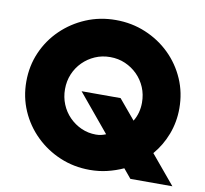

<svg xmlns="http://www.w3.org/2000/svg" viewBox="-75 -719 879 822"><g transform="rotate(10 364.5 -308.5)"><path d="M543.1 20.8 509.7 -19.4Q476.4 -4.2 440.3 4.5Q404.2 13.2 364.6 13.2Q295.1 13.2 235.1 -12.2Q175 -37.5 129.2 -82.3Q83.3 -127.1 57.6 -186.1Q31.9 -245.1 31.9 -312.5Q31.9 -380.6 57.6 -439.6Q83.3 -498.6 129.2 -543.1Q175 -587.5 235.1 -612.8Q295.1 -638.2 364.6 -638.2Q434 -638.2 494.4 -612.8Q554.9 -587.5 600.3 -543.1Q645.8 -498.6 671.5 -439.6Q697.2 -380.6 697.2 -312.5Q697.2 -253.5 677.1 -200.3Q656.9 -147.2 620.8 -104.9L725.7 20.8ZM364.6 -140.3Q376.4 -140.3 387.2 -142.7Q397.9 -145.1 407.6 -149.3L272.2 -312.5H441.7L513.2 -227.1Q524.3 -245.1 529.9 -266Q535.4 -286.8 535.4 -309Q535.4 -344.4 522.6 -375Q509.7 -405.6 486.8 -428.5Q463.9 -451.4 433.7 -464.6Q403.5 -477.8 368.1 -477.8Q332.6 -477.8 302.4 -464.6Q272.2 -451.4 249.3 -428.5Q226.4 -405.6 213.5 -375Q200.7 -344.4 200.7 -309Q200.7 -274.3 213.2 -243.8Q225.7 -213.2 248.6 -189.9Q271.5 -166.7 301 -153.5Q330.6 -140.3 364.6 -140.3Z"/></g></svg>

Font: Afacad Flux ExtraBold
Style: Regular
Weight: 800
Designer: Kristian Moeller
Foundry: Dicotype
Version: Version 1.100